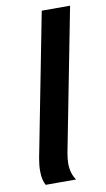

<svg xmlns="http://www.w3.org/2000/svg" viewBox="-84 -767 444 808"><g transform="rotate(-10 138.0 -362.5)"><path d="M152.8 -71.8Q152.8 -50.8 158.2 -32.5Q163.6 -14.2 173.8 0H43.9Q30.8 -22.5 30.8 -62.5Q30.8 -85.9 36.1 -115.2L154.8 -724.6H275.9L157.2 -115.2Q155.3 -104 154.1 -93Q152.8 -82 152.8 -71.8Z"/></g></svg>

Font: Arimo SemiBold
Style: Italic
Weight: 600
Italic angle: -12°
Version: Version 1.33